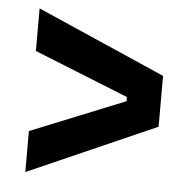

<svg xmlns="http://www.w3.org/2000/svg" viewBox="-43 -632 606 602"><g transform="rotate(5 260.0 -331.5)"><path d="M58 -74V-203L355 -323V-336L58 -455V-589L462 -412V-252Z"/></g></svg>

Font: Bricolage Grotesque 18pt SemiBold
Style: Regular
Weight: 600
Version: Version 1.001;gftools[0.9.33.dev8+g029e19f]